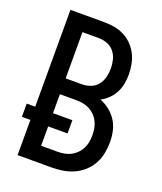

<svg xmlns="http://www.w3.org/2000/svg" viewBox="-136 -824 772 913"><g transform="rotate(20 250.0 -367.5)"><path d="M62 0V-178H19V-245H62V-735H234Q260 -735 285.5 -730.5Q311 -726 334.5 -714Q358 -702 376.5 -683Q395 -664 406.5 -641Q418 -618 423 -592Q428 -566 428 -540Q428 -516 423.5 -492.5Q419 -469 408 -448Q397 -427 380 -410.5Q363 -394 342 -383Q368 -373 390 -355.5Q412 -338 427 -314.5Q442 -291 448 -263.5Q454 -236 454 -208Q454 -180 448.5 -151.5Q443 -123 429 -97.5Q415 -72 393.5 -52.5Q372 -33 345.5 -21Q319 -9 290.5 -4.5Q262 0 234 0ZM152 -421H234Q256 -421 277.5 -429Q299 -437 313 -454.5Q327 -472 332.5 -494Q338 -516 338 -538Q338 -560 332.5 -582Q327 -604 313 -621.5Q299 -639 277.5 -647Q256 -655 234 -655H152ZM152 -80H234Q251 -80 268.5 -83Q286 -86 301.5 -94Q317 -102 329.5 -114.5Q342 -127 350 -142.5Q358 -158 361 -175.5Q364 -193 364 -210Q364 -228 361 -245Q358 -262 350 -278Q342 -294 329.5 -306.5Q317 -319 301.5 -327Q286 -335 268.5 -338Q251 -341 234 -341H152V-245H250V-178H152Z"/></g></svg>

Font: Iosevka Custom Medium
Style: Regular
Weight: 500
Monospace: yes
Designer: Belleve Invis
Foundry: Belleve Invis
Version: Version 32.5.0; ttfautohint (v1.8.4)